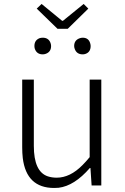

<svg xmlns="http://www.w3.org/2000/svg" viewBox="-20 -934 630 967"><path d="M252.9 12.7Q113.3 12.7 94.7 -137.7Q91.8 -163.1 91.8 -192.4V-533.2H150.4V-199.2Q150.4 -69.3 220.7 -45.9Q241.2 -39.1 265.6 -39.1Q333 -39.1 395.5 -102.5Q413.1 -120.1 431.6 -142.6V-533.2H490.2V0H441.4L435.5 -87.9H432.6Q354.5 2 275.4 11.7Q263.7 12.7 252.9 12.7ZM189.5 -914.1 293 -829.1H296.9L401.4 -914.1L424.8 -890.6L321.3 -789.1H269.5L165 -890.6ZM195.3 -660.2Q165 -660.2 155.3 -688.5Q153.3 -695.3 153.3 -702.1Q153.3 -732.4 180.7 -742.2Q188.5 -744.1 195.3 -744.1Q224.6 -744.1 234.4 -717.8Q237.3 -710 237.3 -702.1Q237.3 -672.9 210.9 -663.1Q203.1 -660.2 195.3 -660.2ZM396.5 -660.2Q366.2 -660.2 356.4 -687.5Q353.5 -695.3 353.5 -702.1Q353.5 -731.4 380.9 -741.2Q388.7 -744.1 396.5 -744.1Q426.8 -744.1 434.6 -714.8Q436.5 -708 436.5 -702.1Q436.5 -670.9 409.2 -662.1Q402.3 -660.2 396.5 -660.2Z"/></svg>

Font: Taipei Sans TC Beta Light
Style: Regular
Weight: 300
Designer: JT Foundry
Foundry: JT Foundry
Version: Version 1.000